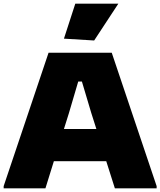

<svg xmlns="http://www.w3.org/2000/svg" viewBox="-25 -1028 875 1048"><path d="M-5 -12 240 -740H585L830 -12V0H602L555 -148H269L223 0H-5ZM501 -324 473 -412 422 -583H402L351 -410L324 -324ZM324 -817 386 -1008H621L489 -807Z"/></svg>

Font: Encode Sans Wide
Style: Black
Weight: 900
Designer: Pablo Impallari, Andres Torresi
Foundry: Pablo Impallari, Andres Torresi
Version: Version 1.000; ttfautohint (v1.00) -l 8 -r 50 -G 200 -x 14 -